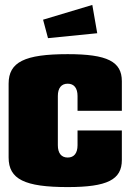

<svg xmlns="http://www.w3.org/2000/svg" viewBox="-20 -750 530 780"><path d="M175 -595 375 -615 355 -730 155 -670ZM475 -300V-420C475 -500 416 -530 255 -530C80 -530 15 -498 15 -410V-110C15 -22 80 10 255 10C416 10 475 -20 475 -100V-220H295V-160C295 -128 281 -110 255 -110C229 -110 215 -128 215 -160V-360C215 -392 229 -410 255 -410C281 -410 295 -392 295 -360V-300Z"/></svg>

Font: MikodacsPCS
Style: Regular
Weight: 900
Designer: gluk (gluksza@wp.pl)
Foundry: gluk (gluksza@wp.pl)
Version: Version 0.27